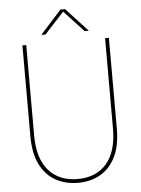

<svg xmlns="http://www.w3.org/2000/svg" viewBox="-60 -944 735 1002"><g transform="rotate(-5 307.5 -442.5)"><path d="M308 12Q244 12 192.5 -16Q141 -44 111 -102.5Q81 -161 81 -254V-728H101V-254Q101 -134 156 -71Q211 -8 308 -8Q405 -8 459.5 -71Q514 -134 514 -254V-728H534V-254Q534 -161 504 -102.5Q474 -44 423 -16Q372 12 308 12ZM184 -774 295 -897H319L433 -774H411L308 -885L206 -774Z"/></g></svg>

Font: Murecho Thin
Style: Regular
Weight: 100
Designer: Neil Summerour
Foundry: Positype
Version: Version 1.010